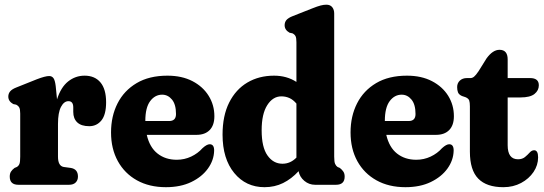

<svg xmlns="http://www.w3.org/2000/svg" viewBox="-20 -768 2262 798"><path d="M211.5 -410.5 217 -355Q233 -405.5 263.2 -429.5Q293.5 -453.5 331.5 -453.5Q374 -453.5 397.5 -425.5Q421 -397.5 421 -343Q421 -291.5 401.5 -267.5Q382 -243.5 351 -243.5Q318 -243.5 301.2 -259.2Q284.5 -275 284.5 -303V-321.5Q284.5 -347.5 264.5 -347.5Q246 -347.5 233.5 -323.8Q221 -300 221 -253V-117Q221 -78 245 -74L274.5 -70Q304 -65 304 -34Q304 -19 294.5 -9.5Q285 0 267 0H56.5Q20.5 0 20.5 -34Q20.5 -46.5 25.5 -54.5Q30.5 -62.5 40.5 -70L50 -74Q57.5 -78.5 60.8 -86.8Q64 -95 64 -117V-296Q64 -314 60 -321.2Q56 -328.5 47 -333L35 -335.5Q14.5 -347 14.5 -366.5Q14.5 -379 22.2 -388.2Q30 -397.5 48 -404.5L133 -438.5Q168 -452 184.5 -452Q195.5 -452 202 -443.5Q208.5 -435 211.5 -410.5Z M871 -285Q871 -247.5 851.5 -227.5Q832 -207.5 796.5 -207.5H590Q602 -155.5 634.8 -129.8Q667.5 -104 714.5 -104Q746.5 -104 774.5 -117.2Q802.5 -130.5 821.5 -152Q839.5 -168.5 851.5 -168.5Q870.5 -168.5 870 -141.5Q869 -102 844.2 -67.5Q819.5 -33 775 -11.5Q730.5 10 669.5 10Q600.5 10 549.2 -18.5Q498 -47 469.8 -98.2Q441.5 -149.5 441.5 -217.5Q441.5 -285 468.5 -338.2Q495.5 -391.5 547.8 -422.5Q600 -453.5 676 -453.5Q736 -453.5 779.8 -430.8Q823.5 -408 847.2 -369.8Q871 -331.5 871 -285ZM654 -374.5Q624 -374.5 604 -347.5Q584 -320.5 584 -265.5V-265H683Q711.5 -265 711.5 -294Q711.5 -334 694.8 -354.2Q678 -374.5 654 -374.5Z M905 -208.5Q905 -287 932.5 -341.8Q960 -396.5 1008.2 -425Q1056.5 -453.5 1119 -453.5Q1172 -453.5 1212 -427.5V-592.5Q1212 -610.5 1208.2 -617.8Q1204.5 -625 1195.5 -629.5L1183.5 -632Q1163 -643.5 1163 -663Q1163 -675.5 1170.2 -684.5Q1177.5 -693.5 1196.5 -701L1277.5 -733Q1300 -742 1312.8 -745.2Q1325.5 -748.5 1336.5 -748.5Q1352.5 -748.5 1360.8 -738.2Q1369 -728 1369 -712V-117Q1369 -95 1372.8 -86.8Q1376.5 -78.5 1383 -74L1392.5 -70Q1402 -62.5 1407.2 -54.5Q1412.5 -46.5 1412.5 -34Q1412.5 0 1376.5 0H1289.5Q1264.5 0 1245 -16.2Q1225.5 -32.5 1221 -56.5Q1191.5 -24.5 1156.5 -7.2Q1121.5 10 1079.5 10Q1002 10 953.5 -49Q905 -108 905 -208.5ZM1067.5 -226.5Q1067.5 -156 1091.8 -121.8Q1116 -87.5 1154 -87.5Q1187 -87.5 1212 -113V-337.5Q1198.5 -353.5 1183 -360.5Q1167.5 -367.5 1149.5 -367.5Q1114 -367.5 1090.8 -331Q1067.5 -294.5 1067.5 -226.5Z M1866.5 -285Q1866.5 -247.5 1847 -227.5Q1827.5 -207.5 1792 -207.5H1585.5Q1597.5 -155.5 1630.2 -129.8Q1663 -104 1710 -104Q1742 -104 1770 -117.2Q1798 -130.5 1817 -152Q1835 -168.5 1847 -168.5Q1866 -168.5 1865.5 -141.5Q1864.5 -102 1839.8 -67.5Q1815 -33 1770.5 -11.5Q1726 10 1665 10Q1596 10 1544.8 -18.5Q1493.5 -47 1465.2 -98.2Q1437 -149.5 1437 -217.5Q1437 -285 1464 -338.2Q1491 -391.5 1543.2 -422.5Q1595.5 -453.5 1671.5 -453.5Q1731.5 -453.5 1775.2 -430.8Q1819 -408 1842.8 -369.8Q1866.5 -331.5 1866.5 -285ZM1649.5 -374.5Q1619.5 -374.5 1599.5 -347.5Q1579.5 -320.5 1579.5 -265.5V-265H1678.5Q1707 -265 1707 -294Q1707 -334 1690.2 -354.2Q1673.5 -374.5 1649.5 -374.5Z M1915 -364 1900 -369Q1887 -375 1883.5 -384.2Q1880 -393.5 1880 -406Q1880 -422.5 1891.2 -433Q1902.5 -443.5 1920.5 -443.5H1935.5Q1943 -443.5 1950.2 -449.2Q1957.5 -455 1969 -472L2002 -525Q2028 -561 2056 -561Q2090 -561 2090 -521V-443.5H2183.5Q2219.5 -443.5 2219.5 -413.5Q2219.5 -392 2201.5 -377.5Q2183.5 -363 2143 -363H2090V-164.5Q2090 -106 2133 -106Q2150.5 -106 2161.8 -115.2Q2173 -124.5 2181.5 -134Q2190 -143.5 2200 -143.5Q2216.5 -143.5 2216.5 -114Q2216.5 -81.5 2197.5 -53.2Q2178.5 -25 2145.8 -7.5Q2113 10 2072 10Q2002.5 10 1967.8 -25.5Q1933 -61 1933 -137.5V-326Q1933 -342 1930.2 -350.2Q1927.5 -358.5 1915 -364Z"/></svg>

Font: Fraunces 144pt S100
Style: Bold
Weight: 700
Version: Version 1.000; ttfautohint (v1.8.3)